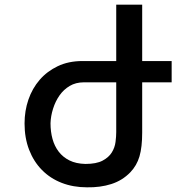

<svg xmlns="http://www.w3.org/2000/svg" viewBox="-20 -793 754 821"><path d="M714 -532V-441H588V-226Q588 -164 576.5 -124.5Q565 -85 537 -56Q503 -21 456 -6Q409 9 352 8Q293 8 244 -11Q195 -30 159.5 -66Q124 -102 104.5 -152.5Q85 -203 85 -265Q85 -319 101.5 -367Q118 -415 149.5 -451.5Q181 -488 227 -510Q273 -532 333 -532H477V-773H588V-532ZM477 -441H339Q304 -441 278 -425.5Q252 -410 234.5 -385Q217 -360 207 -328.5Q197 -297 196 -266Q196 -230 204.5 -199Q213 -168 231 -144.5Q249 -121 277 -107Q305 -93 345 -92Q392 -92 418.5 -106Q445 -120 458 -141Q471 -162 474 -186Q477 -210 477 -228V-280Z"/></svg>

Font: Montserrat_am3
Style: Regular
Weight: 400
Designer: Julieta Ulanovsky
Foundry: Julieta Ulanovsky, Armenina letters added by Vahan Hovhannisyan
Version: Version 2.001